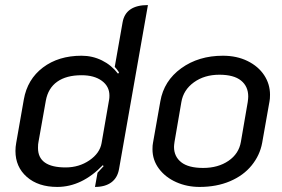

<svg xmlns="http://www.w3.org/2000/svg" viewBox="-20 -729 1115 758"><path d="M41 -133Q41 -149 44 -165L74 -336Q88 -416 149.5 -462.5Q211 -509 302 -509Q345 -509 382.5 -490.5Q420 -472 446 -438L450 -443Q440 -458 433 -465L464 -641Q476 -709 564 -709L450 -62Q444 -27 419.5 -9Q395 9 355 9L365 -47L389 -73L386 -77Q303 9 206 9Q131 9 86 -30.5Q41 -70 41 -133ZM381 -164 411 -337Q412 -342 412 -352Q412 -388 382 -410Q352 -432 302 -432Q242 -432 206 -406.5Q170 -381 161 -332L132 -169Q130 -161 130 -145Q130 -68 239 -68Q292 -68 333 -96Q374 -124 381 -164Z M582 -140Q582 -156 584 -165L613 -329Q627 -410 695.5 -459.5Q764 -509 860 -509Q915 -509 957.5 -488Q1000 -467 1023 -432Q1046 -397 1046 -355Q1046 -338 1044 -329L1015 -165Q1006 -116 973.5 -76Q941 -36 888 -13.5Q835 9 768 9Q718 9 675.5 -10Q633 -29 607.5 -63Q582 -97 582 -140ZM931 -169 958 -326Q960 -340 960 -348Q960 -388 931.5 -411Q903 -434 846 -434Q787 -434 745.5 -404Q704 -374 696 -326L669 -169Q667 -155 667 -149Q667 -111 695.5 -88.5Q724 -66 782 -66Q841 -66 882 -94Q923 -122 931 -169Z"/></svg>

Font: K2D
Style: Italic
Weight: 400
Italic angle: -10°
Designer: Katatrad Aksorn Co.,Ltd.
Foundry: Cadson Demak Co.,Ltd.
Version: Version 1.000; ttfautohint (v1.6)